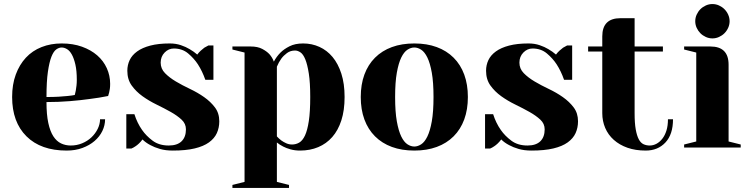

<svg xmlns="http://www.w3.org/2000/svg" viewBox="-20 -730 3705 950"><path d="M210 -250Q244 -250 270 -251.5Q296 -253 314 -255Q335 -257 350 -260Q352 -270 355 -282Q357 -293 358.5 -306.5Q360 -320 360 -335Q360 -380 353 -410.5Q346 -441 335.5 -460Q325 -479 311.5 -487Q298 -495 285 -495Q272 -495 258.5 -485.5Q245 -476 234.5 -449.5Q224 -423 217 -375Q210 -327 210 -250ZM310 15Q182 15 111 -55.5Q40 -126 40 -250Q40 -312 58 -361Q76 -410 108 -444.5Q140 -479 185.5 -497Q231 -515 285 -515Q341 -515 385.5 -499Q430 -483 461 -456Q492 -429 508.5 -392.5Q525 -356 525 -315Q525 -301 523.5 -290.5Q522 -280 520 -272Q517 -262 515 -255Q471 -246 422 -240Q380 -234 325 -229.5Q270 -225 210 -225Q210 -163 219 -121.5Q228 -80 244 -55.5Q260 -31 282 -20.5Q304 -10 330 -10Q360 -10 386.5 -21Q413 -32 432.5 -50.5Q452 -69 463.5 -92.5Q475 -116 475 -140H500Q500 -110 486.5 -82Q473 -54 448 -32.5Q423 -11 388 2Q353 15 310 15Z M835 15Q799 15 771.5 7Q744 -1 724 -12Q701 -24 685 -40Q677 -29 667.5 -20Q658 -11 650 -6Q640 1 630 5H605V-165H645Q659 -121 683 -87Q703 -58 735 -34Q767 -10 815 -10Q857 -10 878.5 -31Q900 -52 900 -90Q900 -118 878.5 -138Q857 -158 825 -176Q793 -194 755 -212.5Q717 -231 685 -254Q653 -277 631.5 -307Q610 -337 610 -380Q610 -408 621.5 -432.5Q633 -457 658.5 -475.5Q684 -494 724 -504.5Q764 -515 820 -515Q850 -515 875 -506.5Q900 -498 918 -487Q939 -475 956 -460Q964 -471 973.5 -479.5Q983 -488 991 -494Q1001 -500 1011 -505H1036V-335H996Q981 -378 959 -412Q940 -441 911 -465.5Q882 -490 840 -490Q814 -490 794.5 -470Q775 -450 775 -420Q775 -390 796.5 -368Q818 -346 850 -327Q882 -308 920 -290Q958 -272 990 -249.5Q1022 -227 1043.5 -198.5Q1065 -170 1065 -130Q1065 -98 1053 -71.5Q1041 -45 1014 -25.5Q987 -6 943 4.5Q899 15 835 15Z M1350 -55Q1360 -44 1372 -35Q1383 -27 1396.5 -21Q1410 -15 1425 -15Q1444 -15 1460.5 -24.5Q1477 -34 1489 -59.5Q1501 -85 1508 -131Q1515 -177 1515 -250Q1515 -321 1508 -366Q1501 -411 1490.5 -436.5Q1480 -462 1466.5 -471Q1453 -480 1440 -480Q1417 -480 1400 -467.5Q1383 -455 1372 -440Q1359 -422 1350 -400ZM1190 -470 1130 -485V-500H1220Q1255 -500 1277.5 -488Q1300 -476 1313 -462Q1328 -445 1335 -425Q1348 -450 1368 -470Q1385 -487 1412.5 -501Q1440 -515 1480 -515Q1523 -515 1560.5 -498Q1598 -481 1625.5 -448Q1653 -415 1669 -365.5Q1685 -316 1685 -250Q1685 -184 1669 -134.5Q1653 -85 1624 -52Q1595 -19 1554.5 -2Q1514 15 1465 15Q1439 15 1417.5 9Q1396 3 1381 -5Q1363 -14 1350 -25V170L1410 185V200H1130V185L1190 170Z M2030 -5Q2047 -5 2064 -16Q2081 -27 2094.5 -54.5Q2108 -82 2116.5 -129.5Q2125 -177 2125 -250Q2125 -323 2116.5 -370.5Q2108 -418 2094.5 -445.5Q2081 -473 2064 -484Q2047 -495 2030 -495Q2013 -495 1996 -484Q1979 -473 1965.5 -445.5Q1952 -418 1943.5 -370.5Q1935 -323 1935 -250Q1935 -177 1943.5 -129.5Q1952 -82 1965.5 -54.5Q1979 -27 1996 -16Q2013 -5 2030 -5ZM2030 -515Q2092 -515 2141 -497Q2190 -479 2224.5 -444.5Q2259 -410 2277 -361Q2295 -312 2295 -250Q2295 -188 2277 -139Q2259 -90 2224.5 -55.5Q2190 -21 2141 -3Q2092 15 2030 15Q1968 15 1919 -3Q1870 -21 1835.5 -55.5Q1801 -90 1783 -139Q1765 -188 1765 -250Q1765 -312 1783 -361Q1801 -410 1835.5 -444.5Q1870 -479 1919 -497Q1968 -515 2030 -515Z M2610 15Q2574 15 2546.5 7Q2519 -1 2499 -12Q2476 -24 2460 -40Q2452 -29 2442.5 -20Q2433 -11 2425 -6Q2415 1 2405 5H2380V-165H2420Q2434 -121 2458 -87Q2478 -58 2510 -34Q2542 -10 2590 -10Q2632 -10 2653.5 -31Q2675 -52 2675 -90Q2675 -118 2653.5 -138Q2632 -158 2600 -176Q2568 -194 2530 -212.5Q2492 -231 2460 -254Q2428 -277 2406.5 -307Q2385 -337 2385 -380Q2385 -408 2396.5 -432.5Q2408 -457 2433.5 -475.5Q2459 -494 2499 -504.5Q2539 -515 2595 -515Q2625 -515 2650 -506.5Q2675 -498 2693 -487Q2714 -475 2731 -460Q2739 -471 2748.5 -479.5Q2758 -488 2766 -494Q2776 -500 2786 -505H2811V-335H2771Q2756 -378 2734 -412Q2715 -441 2686 -465.5Q2657 -490 2615 -490Q2589 -490 2569.5 -470Q2550 -450 2550 -420Q2550 -390 2571.5 -368Q2593 -346 2625 -327Q2657 -308 2695 -290Q2733 -272 2765 -249.5Q2797 -227 2818.5 -198.5Q2840 -170 2840 -130Q2840 -98 2828 -71.5Q2816 -45 2789 -25.5Q2762 -6 2718 4.5Q2674 15 2610 15Z M2960 -550Q2960 -640 3050 -640H3120V-500H3260V-475H3120V-170Q3120 -121 3125.5 -90Q3131 -59 3140.5 -41Q3150 -23 3164 -16.5Q3178 -10 3195 -10Q3212 -10 3228 -18.5Q3244 -27 3257 -43.5Q3270 -60 3277.5 -84Q3285 -108 3285 -140H3310Q3310 -65 3272.5 -25Q3235 15 3175 15Q3124 15 3084.5 1Q3045 -13 3017 -38Q2989 -63 2974.5 -97Q2960 -131 2960 -170V-475H2890V-500H2960Z M3420 -625Q3420 -642 3427 -657.5Q3434 -673 3445.5 -684.5Q3457 -696 3472.5 -703Q3488 -710 3505 -710Q3522 -710 3537.5 -703Q3553 -696 3564.5 -684.5Q3576 -673 3583 -657.5Q3590 -642 3590 -625Q3590 -608 3583 -592.5Q3576 -577 3564.5 -565.5Q3553 -554 3537.5 -547Q3522 -540 3505 -540Q3488 -540 3472.5 -547Q3457 -554 3445.5 -565.5Q3434 -577 3427 -592.5Q3420 -608 3420 -625ZM3495 -500Q3585 -500 3585 -410V-30L3645 -15V0H3365V-15L3425 -30V-470L3365 -485V-500Z"/></svg>

Font: Yeseva One
Style: Regular
Weight: 400
Designer: Jovanny Lemonad
Foundry: Jovanny Lemonad
Version: Version 2.001; ttfautohint (v0.91) -l 8 -r 50 -G 200 -x 0 -w